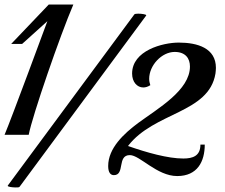

<svg xmlns="http://www.w3.org/2000/svg" viewBox="-20 -762 990 843"><path d="M926 -439C927 -448 928 -456 928 -464C928 -551 847 -575 765 -575C694 -575 560 -540 560 -439C560 -402 582 -378 609 -378C619 -378 629 -381 640 -388C637 -397 635 -406 635 -416C635 -475 690 -534 747 -534C794 -534 814 -506 814 -470C814 -366 675 -287 588 -223C523 -175 455 -111 455 -33C455 -5 465 7 480 7C530 7 493 -81 550 -81C594 -81 669 11 758 11C847 11 879 -53 879 -127H860C860 -77 826 -66 785 -66C717 -66 625 -92 542 -121C657 -271 897 -264 926 -439ZM622 -694C622 -694 622 -695 622 -695C622 -699 602 -702 587 -702C579 -702 572 -701 570 -699L14 53C14 53 14 54 14 54C14 58 33 61 49 61C57 61 64 61 66 58ZM194 -742 29 -569H77L188 -669C188 -669 29 -238 0 -170H106C122 -254 244 -607 302 -742Z"/></svg>

Font: Playball
Style: Regular
Weight: 400
Designer: Robert E. Leuschke
Foundry: Robert E. Leuschke
Version: Version 1.001